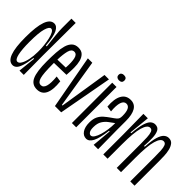

<svg xmlns="http://www.w3.org/2000/svg" viewBox="-17 -1223 1777 1777"><g transform="rotate(45 871.5 -335.0)"><path d="M123 10Q74 10 49.5 -56Q25 -122 25 -258Q25 -537 125 -537Q160 -537 182.5 -492.5Q205 -448 214 -337H225Q216 -412 210.5 -467Q205 -522 205 -557V-680H261L259 -253L261 0H205L223 -173H214Q205 -103 192 -63Q179 -23 162 -6.5Q145 10 123 10ZM133 -44Q153 -44 169 -72.5Q185 -101 194 -146.5Q203 -192 203 -241V-262Q203 -291 199 -328.5Q195 -366 187 -401.5Q179 -437 166.5 -460Q154 -483 137 -483Q114 -483 98 -428.5Q82 -374 82 -253Q82 -155 94.5 -99.5Q107 -44 133 -44Z M440 10Q376 10 349.5 -48.5Q323 -107 323 -240Q323 -302 326.5 -356Q330 -410 341.5 -450.5Q353 -491 377 -514Q401 -537 441 -537Q481 -537 503 -515.5Q525 -494 534.5 -458Q544 -422 544 -376Q544 -330 540 -280L380 -276Q380 -268 380 -258Q380 -138 393 -91Q406 -44 439 -44Q503 -44 487 -205L542 -197Q565 10 440 10ZM441 -483Q407 -483 395 -437Q383 -391 381 -320L488 -323Q493 -397 483 -440Q473 -483 441 -483Z M669 0 572 -528H630L707 -53H715L790 -528H848L751 0Z M891 0V-528H947V0ZM918 -587Q902 -587 891.5 -596Q881 -605 881 -621Q881 -638 891.5 -646.5Q902 -655 918 -655Q957 -655 957 -621Q957 -587 918 -587Z M1086 10Q1048 10 1024.5 -24.5Q1001 -59 1001 -117Q1001 -165 1016 -195.5Q1031 -226 1055.5 -247.5Q1080 -269 1109 -289Q1140 -310 1154 -322Q1168 -334 1172 -346Q1176 -358 1176 -378Q1176 -484 1122 -484Q1090 -484 1077 -444.5Q1064 -405 1071 -332L1016 -340Q1008 -435 1036.5 -486Q1065 -537 1126 -537Q1179 -537 1205 -493.5Q1231 -450 1231 -367V-251Q1232 -189 1232.5 -125.5Q1233 -62 1234 0H1176Q1181 -48 1185 -96Q1189 -144 1193 -192H1185Q1172 -85 1147.5 -37.5Q1123 10 1086 10ZM1095 -41Q1113 -41 1128 -64Q1143 -87 1153.5 -122.5Q1164 -158 1169.5 -197.5Q1175 -237 1175 -271V-283Q1152 -266 1124.5 -246Q1097 -226 1077.5 -195Q1058 -164 1058 -113Q1058 -73 1070 -57Q1082 -41 1095 -41Z M1302 0V-263L1299 -528H1357L1336 -322H1346Q1353 -408 1367 -454.5Q1381 -501 1401 -519Q1421 -537 1446 -537Q1484 -537 1499 -507.5Q1514 -478 1515.5 -429Q1517 -380 1513 -322H1523Q1528 -406 1542 -452.5Q1556 -499 1577 -518Q1598 -537 1624 -537Q1657 -537 1674.5 -515Q1692 -493 1700 -460Q1708 -427 1709.5 -392Q1711 -357 1711 -331V0H1655V-319Q1655 -365 1653 -402Q1651 -439 1642 -460.5Q1633 -482 1611 -482Q1575 -482 1554.5 -412Q1534 -342 1534 -190V0H1478V-310Q1478 -360 1476 -398.5Q1474 -437 1465.5 -459.5Q1457 -482 1435 -482Q1399 -482 1378.5 -412Q1358 -342 1358 -190V0Z"/></g></svg>

Font: Bricolage Grotesque 96pt Condensed ExtraLight
Style: Regular
Weight: 200
Width: 3
Designer: Mathieu Triay
Foundry: Atelier Triay
Version: Version 1.001; ttfautohint (v1.8.4.7-5d5b);gftools[0.9.33.de